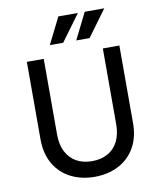

<svg xmlns="http://www.w3.org/2000/svg" viewBox="-98 -987 901 1075"><g transform="rotate(-10 353.0 -450.0)"><path d="M90 -250V-690H186V-260Q186 -202 207 -161.5Q228 -121 265.5 -100Q303 -79 354 -79Q405 -79 443 -100Q481 -121 501.5 -161.5Q522 -202 522 -260V-690H616V-250Q616 -167 581.5 -108.5Q547 -50 487.5 -20Q428 10 353 10Q279 10 219 -20Q159 -50 124.5 -108.5Q90 -167 90 -250ZM233 -760 308 -910H419L309 -760ZM383 -760 458 -910H569L459 -760Z"/></g></svg>

Font: Radio Canada
Style: Regular
Weight: 400
Designer: Charles Daoud, Etienne Aubert Bonn, Alexandre Saumier Demers, Jacques Le Bailly
Foundry: Radio-Canada
Version: Version 2.104;gftools[0.9.28.dev5+ged2979d]